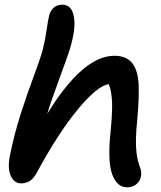

<svg xmlns="http://www.w3.org/2000/svg" viewBox="-20 -758 693 826"><path d="M70.8 30.8Q40.5 30.8 26.1 -2.2Q11.7 -35.2 22.9 -89.8Q41 -179.7 68.8 -266.8Q96.7 -354 125 -429.4Q153.3 -504.9 164.1 -544.9Q173.3 -580.1 180.2 -627.4Q187 -674.8 191.9 -692.9Q196.8 -711.9 211.2 -724.9Q225.6 -737.8 248 -737.8Q271.5 -737.8 284.9 -720.2Q298.3 -702.6 300.3 -663.1Q302.2 -623.5 284.2 -559.1Q272.5 -519 236.6 -422.6Q200.7 -326.2 183.1 -268.1Q336.4 -518.1 472.2 -518.1Q524.4 -518.1 549.3 -485.8Q574.2 -453.6 576.4 -393.3Q578.6 -333 570.8 -247.1Q565.9 -198.7 564.9 -163.6Q564 -128.4 566.9 -104.5Q569.8 -80.6 573.2 -66.7Q576.7 -52.7 583 -36.1Q590.3 -18.1 585.9 2.9Q582 22 566.2 34.9Q550.3 47.9 526.9 47.9Q495.1 47.9 475.6 18.1Q456.1 -11.7 452.1 -58.8Q448.2 -106 453.1 -164.1Q463.9 -269 462.2 -316.4Q460.4 -363.8 448.2 -396Q399.9 -390.1 314.9 -287.6Q230 -185.1 137.2 -13.2Q123 11.7 107.2 21.2Q91.3 30.8 70.8 30.8Z"/></svg>

Font: Shantell Sans Irregular Bouncy
Style: Italic
Weight: 500
Italic angle: -11.31°
Designer: Stephen Nixon, Anya Danilova, Shantell Martin
Foundry: Arrow Type
Version: Version 1.006;[9816181b4]